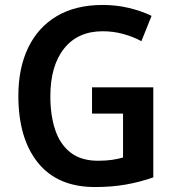

<svg xmlns="http://www.w3.org/2000/svg" viewBox="-20 -744 706 774"><path d="M351 -392H598V-29Q544 -10 487 0Q430 10 363 10Q212 10 133 -88Q54 -186 54 -358Q54 -469 93.5 -551.5Q133 -634 209 -679Q285 -724 394 -724Q449 -724 499.5 -712Q550 -700 591 -680L550 -578Q517 -596 477 -607Q437 -618 394 -618Q294 -618 238.5 -548.5Q183 -479 183 -356Q183 -279 202.5 -220.5Q222 -162 264.5 -129Q307 -96 375 -96Q407 -96 431 -99.5Q455 -103 476 -109V-286H351Z"/></svg>

Font: Noto Sans Arabic UI SmCn SmBd
Style: Regular
Weight: 600
Width: 4
Designer: Monotype Design Team, Nadine Chahine and Nizar Qandah
Foundry: Monotype Imaging Inc.
Version: Version 2.010; ttfautohint (v1.8.4.7-5d5b)